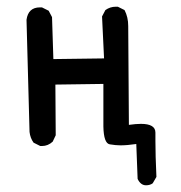

<svg xmlns="http://www.w3.org/2000/svg" viewBox="-20 -435 540 572"><path d="M415 117Q399 117 390 98L386 -6Q359 -2 339 -2Q325 -2 307 -5Q289 -8 288 -58V-185L145 -183L146 -32L137 -13Q123 0 105 0H100L80 -10Q70 -24 68 -42L59 -376Q64 -413 99 -413H105L125 -403L135 -384L139 -259L290 -261L284 -386L294 -405Q308 -415 325 -415H331L351 -405Q362 -384 362 -357.5Q362 -331 364 -63Q385 -66 400 -66Q443 -66 443 -40V-15Q443 27 446 92L435 111Q427 117 415 117Z"/></svg>

Font: Xiaolai SC
Style: Regular
Weight: 400
Designer: Nozomi Seto 瀬戸のぞみ
Version: Version 3.11;December 4, 2020;FontCreator 13.0.0.2613 64-bit